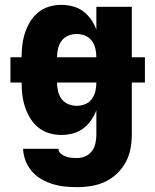

<svg xmlns="http://www.w3.org/2000/svg" viewBox="-20 -548 640 791"><path d="M298 223Q272 223 247 220.5Q222 218 197.5 210.5Q173 203 150.5 190Q128 177 111.5 158Q95 139 85.5 114.5Q76 90 75 65H221Q221 77 230.5 85Q240 93 251.5 97Q263 101 274.5 102Q286 103 298 103Q316 103 332.5 95.5Q349 88 359.5 73.5Q370 59 373.5 41Q377 23 377 5V-94Q369 -72 355 -52Q341 -32 322 -18Q303 -4 279.5 2Q256 8 232 8Q207 8 182 0.5Q157 -7 137.5 -23Q118 -39 104.5 -61Q91 -83 83 -107.5Q75 -132 72 -157Q69 -182 69 -208H23V-312H69Q69 -338 72 -363Q75 -388 83 -412.5Q91 -437 104.5 -459Q118 -481 137.5 -497Q157 -513 182 -520.5Q207 -528 232 -528Q256 -528 279.5 -522Q303 -516 322 -502Q341 -488 355 -468Q369 -448 377 -426V-520H523V-312H577V-208H523V5Q523 35 517.5 64.5Q512 94 498 120Q484 146 462 167Q440 188 413.5 200.5Q387 213 357.5 218Q328 223 298 223ZM215 -312H377Q377 -330 373 -347.5Q369 -365 358.5 -379.5Q348 -394 331 -401Q314 -408 296 -408Q278 -408 261 -401Q244 -394 233.5 -379.5Q223 -365 219 -347.5Q215 -330 215 -312ZM296 -112Q314 -112 331 -119Q348 -126 358.5 -140.5Q369 -155 373 -172.5Q377 -190 377 -208H215Q215 -190 219 -172.5Q223 -155 233.5 -140.5Q244 -126 261 -119Q278 -112 296 -112Z"/></svg>

Font: Iosevka Heavy Extended
Style: Regular
Weight: 900
Width: 7
Monospace: yes
Designer: Belleve Invis
Foundry: Belleve Invis
Version: Version 32.5.0; ttfautohint (v1.8.4)